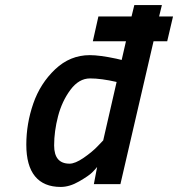

<svg xmlns="http://www.w3.org/2000/svg" viewBox="-20 -728 704 759"><path d="M220 11Q153 11 118.5 -31Q84 -73 84 -156Q84 -239 111.5 -318.5Q139 -398 198 -454Q257 -510 335 -510Q374 -510 440 -496L461 -491L478 -565H347L369 -663H500L511 -708H620L609 -663H664L641 -565H587L456 0H351L364 -68Q357 -59 344 -46Q331 -33 293 -11Q255 11 220 11ZM441 -404Q380 -418 336 -418Q292 -418 258.5 -373Q225 -328 209.5 -268.5Q194 -209 194 -153Q194 -81 255 -81Q277 -81 310.5 -104Q344 -127 366 -150L388 -173Z"/></svg>

Font: Titillium Web
Style: SemiBold Italic
Weight: 600
Italic angle: -13°
Version: Version 1.001;PS 57.000;hotconv 1.0.70;makeotf.lib2.5.55311